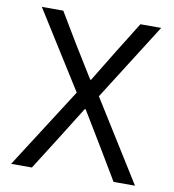

<svg xmlns="http://www.w3.org/2000/svg" viewBox="-79 -768 758 838"><g transform="rotate(10 300.0 -349.0)"><path d="M575 0H480L397 -139L305 -291H301L206 -139L118 0H26L254 -356L39 -698H134L215 -563L302 -422H306L392 -563L476 -698H568L352 -357Z"/></g></svg>

Font: iA Writer Mono V
Style: Regular
Weight: 400
Designer: Mike Abbink, Paul van der Laan, Pieter van Rosmalen
Foundry: Bold Monday
Version: Version 2.000